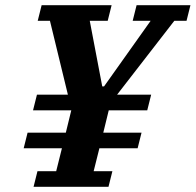

<svg xmlns="http://www.w3.org/2000/svg" viewBox="-20 -718 752 738"><path d="M124 -60H196L218 -148H71L86 -208H233L254 -294H107L122 -354H241L172 -638H125L140 -698H409L394 -638H325L373 -386H380L559 -638H490L505 -698H712L697 -638H650L430 -354H561L546 -294H398L377 -208H524L509 -148H362L340 -60H412L397 0H109Z"/></svg>

Font: IBM Plex Serif
Style: Bold Italic
Weight: 700
Italic angle: -14°
Designer: Mike Abbink, Paul van der Laan, Pieter van Rosmalen
Foundry: Bold Monday
Version: Version 3.001